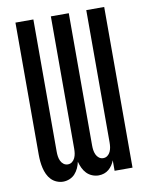

<svg xmlns="http://www.w3.org/2000/svg" viewBox="-84 -796 668 865"><g transform="rotate(-10 250.0 -363.5)"><path d="M135 8Q120 8 105.5 2Q91 -4 80.5 -15Q70 -26 63.5 -40Q57 -54 53.5 -69Q50 -84 48.5 -99.5Q47 -115 47 -130V-735H129V-130Q129 -119 130.5 -108.5Q132 -98 136.5 -88Q141 -78 149.5 -71.5Q158 -65 169 -65Q180 -65 188.5 -71.5Q197 -78 201.5 -88Q206 -98 207.5 -108.5Q209 -119 209 -130V-735H291V-130Q291 -119 292.5 -108.5Q294 -98 298.5 -88Q303 -78 311.5 -71.5Q320 -65 331 -65Q342 -65 350.5 -71.5Q359 -78 363.5 -88Q368 -98 369.5 -108.5Q371 -119 371 -130V-735H453V0H371V-48Q367 -37 360 -26.5Q353 -16 343.5 -8Q334 0 322 4Q310 8 297 8Q282 8 267.5 2Q253 -4 242.5 -15Q232 -26 225.5 -40Q219 -54 215 -69Q212 -54 205.5 -40Q199 -26 189 -15Q179 -4 164.5 2Q150 8 135 8Z"/></g></svg>

Font: Iosevka Fixed Medium
Style: Regular
Weight: 500
Monospace: yes
Designer: Belleve Invis
Foundry: Belleve Invis
Version: Version 32.3.0